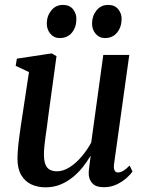

<svg xmlns="http://www.w3.org/2000/svg" viewBox="-20 -772 608 802"><path d="M170 10.5Q137 10.5 110.8 -1.8Q84.5 -14 68.8 -40.5Q53 -67 53 -109.5Q53 -125.5 54.8 -147.5Q56.5 -169.5 59.8 -194.5Q63 -219.5 66.5 -243.5Q70 -267.5 73 -286L101 -471L45.5 -497L50.5 -527L196 -549L216 -537.5L181.5 -285.5Q179.5 -265.5 176.2 -243.5Q173 -221.5 170 -200Q167 -178.5 165.2 -159.8Q163.5 -141 163.5 -127.5Q163.5 -100.5 169.8 -85Q176 -69.5 188.2 -63Q200.5 -56.5 218.5 -56.5Q244 -56.5 270.5 -73.2Q297 -90 320.5 -117.5Q344 -145 361 -176.5L411.5 -542.5H520L456.5 -87.5Q454 -69.5 458.5 -60.5Q463 -51.5 472.5 -51.5Q482 -51.5 493.8 -58Q505.5 -64.5 521.5 -80.5L533.5 -55.5Q527 -45.5 510 -29.8Q493 -14 468.2 -2Q443.5 10 414 10Q380 10 365 -7Q350 -24 350.5 -50Q350.5 -53 351.2 -60.8Q352 -68.5 353.2 -79Q354.5 -89.5 356 -100.2Q357.5 -111 358.5 -119L357.5 -120Q342.5 -94.5 323.5 -71.2Q304.5 -48 281 -29.5Q257.5 -11 230 -0.2Q202.5 10.5 170 10.5ZM229 -613Q205.5 -613 190.2 -631.2Q175 -649.5 175.5 -675Q176 -706.5 194.8 -729Q213.5 -751.5 243 -751.5Q270.5 -751.5 285 -733.5Q299.5 -715.5 299 -692Q299 -658.5 280.5 -635.8Q262 -613 229 -613ZM418 -613Q394.5 -613 379.2 -631.2Q364 -649.5 364.5 -675Q365 -706.5 383.5 -729Q402 -751.5 432 -751.5Q459 -751.5 473.8 -733.5Q488.5 -715.5 488 -692Q487.5 -658.5 469 -635.8Q450.5 -613 418 -613Z"/></svg>

Font: Merriweather 60pt Medium
Style: Italic
Weight: 500
Italic angle: -7.8°
Version: Version 2.101